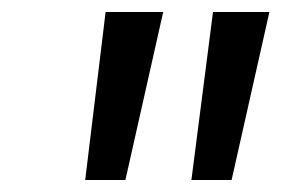

<svg xmlns="http://www.w3.org/2000/svg" viewBox="-20 -688 476 320"><path d="M299 -388 335 -668H429L366 -388ZM122 -388 156 -668H252L189 -388Z"/></svg>

Font: Gantari Medium
Style: Italic
Weight: 500
Italic angle: -10°
Designer: Anugrah Pasau
Foundry: Lafontype
Version: Version 1.000